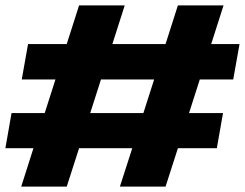

<svg xmlns="http://www.w3.org/2000/svg" viewBox="-57 -695 912 715"><path d="M435.5 -143H237.5L191.5 0H22L67.5 -143H-37L-14 -274H109.5L149.5 -399H24L47.5 -531H191.5L237.5 -675H407.5L361.5 -531H559.5L605.5 -675H775.5L729.5 -531H835L811.5 -399H687L647 -274H773.5L750.5 -143H605.5L559.5 0H389.5ZM477 -274 517 -399H319L279 -274Z"/></svg>

Font: Rudi
Style: Regular
Weight: 400
Italic angle: -10°
Designer: Tyler Finck
Foundry: Etcetera Type Company
Version: Version 1.111; ttfautohint (v1.8.4)